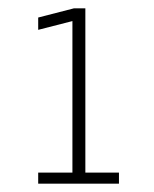

<svg xmlns="http://www.w3.org/2000/svg" viewBox="-20 -720 370 460"><path d="M71.5 -280V-306.5H153.5V-669.5L71.5 -648.5V-678L157 -700H184.5V-306.5H265V-280Z"/></svg>

Font: Trispace SemiCondensed Thin
Style: Regular
Weight: 100
Width: 4
Designer: Tyler Finck
Foundry: Etcetera Type Company
Version: Version 1.210; ttfautohint (v1.8.3)